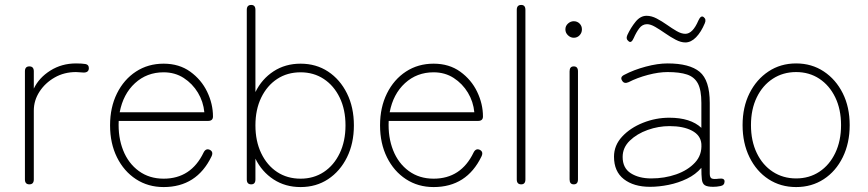

<svg xmlns="http://www.w3.org/2000/svg" viewBox="-20 -747 3516 778"><path d="M99 0Q81 0 81 -20V-458Q81 -478 99 -478Q117 -478 117 -458V-388Q138 -432 184 -461Q230 -490 288 -490Q313 -490 326.5 -487.5Q340 -485 340 -471Q340 -453 319 -453Q312 -453 304 -454Q296 -455 288 -455Q240 -455 201.5 -433Q163 -411 140 -375.5Q117 -340 117 -299V-20Q117 0 99 0Z M643 11Q580 11 531 -21Q482 -53 454 -109.5Q426 -166 426 -239Q426 -312 454 -368.5Q482 -425 531 -457Q580 -489 643 -489Q706 -489 751 -456.5Q796 -424 819.5 -375Q843 -326 843 -275Q843 -257 823 -257H461Q458 -191 479 -138Q500 -85 542.5 -54Q585 -23 643 -23Q754 -23 805 -129Q814 -147 830 -140Q846 -132 837 -113Q777 11 643 11ZM465 -292H808Q804 -335 782 -371.5Q760 -408 724.5 -431Q689 -454 643 -454Q575 -454 527 -410Q479 -366 465 -292Z M1198 11Q1136 11 1088.5 -20Q1041 -51 1015 -104V-20Q1015 0 998 0Q980 0 980 -20V-707Q980 -727 998 -727Q1015 -727 1015 -707V-374Q1041 -427 1088.5 -458Q1136 -489 1198 -489Q1261 -489 1309.5 -457Q1358 -425 1386 -368.5Q1414 -312 1414 -239Q1414 -166 1386 -109.5Q1358 -53 1309.5 -21Q1261 11 1198 11ZM1198 -23Q1251 -23 1292 -50Q1333 -77 1356.5 -126Q1380 -175 1380 -239Q1380 -303 1356.5 -351.5Q1333 -400 1292 -427Q1251 -454 1198 -454Q1144 -454 1103 -427Q1062 -400 1038.5 -351.5Q1015 -303 1015 -239Q1015 -175 1038.5 -126Q1062 -77 1103 -50Q1144 -23 1198 -23Z M1737 11Q1674 11 1625 -21Q1576 -53 1548 -109.5Q1520 -166 1520 -239Q1520 -312 1548 -368.5Q1576 -425 1625 -457Q1674 -489 1737 -489Q1800 -489 1845 -456.5Q1890 -424 1913.5 -375Q1937 -326 1937 -275Q1937 -257 1917 -257H1555Q1552 -191 1573 -138Q1594 -85 1636.5 -54Q1679 -23 1737 -23Q1848 -23 1899 -129Q1908 -147 1924 -140Q1940 -132 1931 -113Q1871 11 1737 11ZM1559 -292H1902Q1898 -335 1876 -371.5Q1854 -408 1818.5 -431Q1783 -454 1737 -454Q1669 -454 1621 -410Q1573 -366 1559 -292Z M2092 0Q2074 0 2074 -20V-707Q2074 -727 2092 -727Q2109 -727 2109 -707V-20Q2109 0 2092 0Z M2305 0Q2288 0 2288 -20V-458Q2288 -478 2305 -478Q2322 -478 2322 -458V-20Q2322 0 2305 0ZM2305 -594Q2292 -594 2281.5 -604Q2271 -614 2271 -628Q2271 -642 2281.5 -651.5Q2292 -661 2305 -661Q2319 -661 2328.5 -651.5Q2338 -642 2338 -628Q2338 -614 2328.5 -604Q2319 -594 2305 -594Z M2614 10Q2548 10 2508 -21Q2468 -52 2468 -112Q2468 -158 2501 -193.5Q2534 -229 2585.5 -249.5Q2637 -270 2692 -270Q2778 -270 2822 -229V-330Q2822 -382 2808 -408.5Q2794 -435 2764 -445Q2734 -455 2685 -455Q2649 -455 2605.5 -443.5Q2562 -432 2527 -414Q2509 -406 2501 -420Q2491 -435 2510 -444Q2548 -464 2596.5 -477Q2645 -490 2685 -490Q2774 -490 2815 -456Q2856 -422 2856 -330V-44Q2856 -28 2863.5 -24Q2871 -20 2893 -23Q2916 -26 2916 -12Q2916 4 2899 7Q2884 10 2870 10Q2846 10 2836 3.5Q2826 -3 2824 -20Q2822 -37 2822 -67Q2799 -40 2764 -23Q2729 -6 2689.5 2Q2650 10 2614 10ZM2619 -24Q2673 -24 2720 -40.5Q2767 -57 2796 -88Q2825 -119 2822 -164Q2819 -199 2784 -217.5Q2749 -236 2693 -236Q2648 -236 2604.5 -220.5Q2561 -205 2532 -177Q2503 -149 2503 -111Q2503 -66 2536 -45Q2569 -24 2619 -24ZM2548 -593Q2538 -570 2527 -580Q2515 -589 2522 -605Q2536 -635 2555.5 -659Q2575 -683 2600 -683Q2620 -683 2641 -672Q2662 -661 2682.5 -646.5Q2703 -632 2722 -621Q2741 -610 2757 -610Q2787 -610 2810 -664Q2820 -686 2831 -678Q2843 -669 2836 -653Q2821 -617 2800.5 -596Q2780 -575 2757 -575Q2739 -575 2718 -586Q2697 -597 2675.5 -612Q2654 -627 2635 -638Q2616 -649 2602 -649Q2583 -649 2570.5 -632.5Q2558 -616 2548 -593Z M3206 11Q3143 11 3094 -21Q3045 -53 3017 -110Q2989 -167 2989 -240Q2989 -313 3017 -369Q3045 -425 3094 -457.5Q3143 -490 3206 -490Q3269 -490 3318 -457.5Q3367 -425 3395 -369Q3423 -313 3423 -240Q3423 -167 3395 -110Q3367 -53 3318 -21Q3269 11 3206 11ZM3206 -24Q3259 -24 3300 -51Q3341 -78 3364.5 -127Q3388 -176 3388 -240Q3388 -304 3364.5 -352.5Q3341 -401 3300 -428Q3259 -455 3206 -455Q3153 -455 3111.5 -428Q3070 -401 3046.5 -352.5Q3023 -304 3023 -240Q3023 -176 3046.5 -127Q3070 -78 3111.5 -51Q3153 -24 3206 -24Z"/></svg>

Font: Zen Maru Gothic Light
Style: Regular
Weight: 300
Designer: Yoshimichi Ohira
Foundry: Positype
Version: Version 1.001